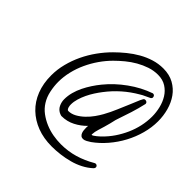

<svg xmlns="http://www.w3.org/2000/svg" viewBox="-199 -914 1115 1115"><g transform="rotate(45 359.0 -356.5)"><path d="M717.8 -506.8Q717.8 -456.1 703.6 -404.3Q689.5 -352.5 664.1 -305.2Q638.7 -257.8 603.5 -216.8Q568.4 -175.8 527.3 -146.5Q518.6 -140.6 505.4 -133.3Q492.2 -126 481.4 -126Q470.7 -126 463.9 -131.8Q457 -137.7 453.6 -146.5Q450.2 -155.3 449.2 -165Q448.2 -174.8 448.2 -183.6Q448.2 -188.5 448.2 -192.4Q448.2 -196.3 449.2 -201.2Q419.9 -170.9 381.8 -151.4Q343.8 -131.8 299.8 -131.8Q295.9 -131.8 289.6 -134.3Q283.2 -136.7 279.3 -138.7Q259.8 -149.4 250.5 -169.9Q241.2 -190.4 241.2 -211.9Q241.2 -241.2 249 -270Q256.8 -298.8 270 -325.7Q283.2 -352.5 299.8 -377.9Q316.4 -403.3 335 -425.8Q381.8 -483.4 446.3 -529.8Q510.7 -576.2 581.1 -600.6H584Q590.8 -600.6 594.7 -595.7Q598.6 -590.8 598.6 -584Q598.6 -577.1 591.8 -572.3Q577.1 -564.5 562 -558.1Q546.9 -551.8 533.2 -543Q436.5 -487.3 369.1 -398.4Q355.5 -380.9 341.3 -358.9Q327.1 -336.9 315.9 -313.5Q304.7 -290 297.4 -265.6Q290 -241.2 290 -217.8Q290 -214.8 290.5 -208.5Q291 -202.1 293 -196.3Q294.9 -190.4 298.3 -185.5Q301.8 -180.7 306.6 -180.7Q331.1 -180.7 355 -193.8Q378.9 -207 399.9 -227.1Q420.9 -247.1 437.5 -270.5Q454.1 -293.9 464.8 -313.5Q485.4 -350.6 501.5 -389.2Q517.6 -427.7 534.2 -465.8Q542 -482.4 549.3 -502Q556.6 -521.5 565.4 -536.1Q569.3 -543 578.1 -543Q584 -543 589.4 -539.1Q594.7 -535.2 594.7 -528.3V-526.4Q584 -479.5 570.3 -436Q556.6 -392.6 541 -347.7Q537.1 -336.9 534.7 -324.7Q532.2 -312.5 529.3 -301.8Q524.4 -282.2 519 -264.2Q513.7 -246.1 507.8 -227.5Q500 -204.1 499 -180.7L501 -178.7Q504.9 -178.7 511.7 -183.1Q518.6 -187.5 525.9 -193.4Q533.2 -199.2 539.6 -205.1Q545.9 -210.9 548.8 -213.9Q577.1 -241.2 600.1 -274.9Q623 -308.6 639.6 -345.7Q656.2 -382.8 665 -422.4Q673.8 -461.9 673.8 -502Q673.8 -536.1 665.5 -570.8Q657.2 -605.5 639.6 -633.8Q622.1 -662.1 593.8 -680.2Q565.4 -698.2 526.4 -698.2Q491.2 -698.2 458 -687Q424.8 -675.8 394 -658.2Q363.3 -640.6 335.4 -617.7Q307.6 -594.7 284.2 -571.3Q253.9 -541 228.5 -504.4Q203.1 -467.8 184.6 -427.7Q166 -387.7 155.8 -344.7Q145.5 -301.8 145.5 -258.8Q145.5 -224.6 153.3 -187Q161.1 -149.4 179.7 -120.1Q197.3 -91.8 224.1 -71.8Q251 -51.8 282.2 -38.6Q313.5 -25.4 347.2 -19.5Q380.9 -13.7 412.1 -13.7Q470.7 -13.7 523.9 -29.3Q577.1 -44.9 627 -74.2Q630.9 -77.1 636.7 -77.1Q642.6 -77.1 647 -72.8Q651.4 -68.4 651.4 -62.5Q651.4 -55.7 645.5 -49.8Q620.1 -26.4 588.9 -10.3Q557.6 5.9 522.9 15.1Q488.3 24.4 452.6 28.8Q417 33.2 383.8 33.2Q317.4 33.2 263.7 12.7Q210 -7.8 170.9 -45.4Q131.8 -83 110.8 -136.7Q89.8 -190.4 89.8 -256.8Q89.8 -305.7 102.1 -353.5Q114.3 -401.4 135.7 -446.3Q157.2 -491.2 186 -531.2Q214.8 -571.3 249 -605.5Q276.4 -632.8 307.6 -658.2Q338.9 -683.6 373 -703.1Q407.2 -722.7 444.8 -734.4Q482.4 -746.1 522.5 -746.1Q572.3 -746.1 609.4 -725.6Q646.5 -705.1 670.4 -671.4Q694.3 -637.7 706.1 -594.7Q717.8 -551.8 717.8 -506.8Z"/></g></svg>

Font: Calligraffitti
Style: Regular
Weight: 400
Designer: Dathan Boardman
Foundry: Open Window
Version: Version 1.002